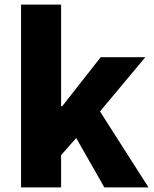

<svg xmlns="http://www.w3.org/2000/svg" viewBox="-20 -819 674 839"><path d="M72 0V-799H247V-355H252L420 -569H615L417 -332L629 0H436L313 -216L247 -141V0Z"/></svg>

Font: Noto Sans SC Thin Black
Style: Regular
Weight: 900
Version: Version 2.004-H2;hotconv 1.0.118;makeotfexe 2.5.65603